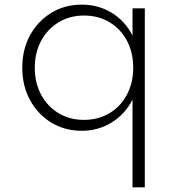

<svg xmlns="http://www.w3.org/2000/svg" viewBox="-20 -548 756 828"><path d="M551.5 260H604.5V-512H551.5V-394.5Q520 -457 462.2 -492.5Q404.5 -528 333 -528Q259 -528 201 -492.5Q143 -457 109.5 -395.8Q76 -334.5 76 -256Q76 -178 109.5 -116.5Q143 -55 201 -19.5Q259 16 332.5 16Q403.5 16 461.5 -19.8Q519.5 -55.5 551.5 -118.5ZM342 -31Q280.5 -31 232.5 -60Q184.5 -89 157.2 -139.8Q130 -190.5 130 -256Q130 -321.5 157.5 -372.2Q185 -423 233 -452Q281 -481 342.5 -481Q404.5 -481 452.2 -452.2Q500 -423.5 527.2 -372.8Q554.5 -322 554.5 -256Q554.5 -190.5 527.2 -139.5Q500 -88.5 452 -59.8Q404 -31 342 -31Z"/></svg>

Font: Spartan Light
Style: Regular
Weight: 300
Designer: Matt Bailey, Mirko Velimirovic
Foundry: Matt Bailey
Version: Version 1.003; ttfautohint (v1.8.3)